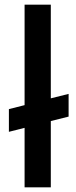

<svg xmlns="http://www.w3.org/2000/svg" viewBox="-20 -800 326 820"><path d="M273 -302 197 -283V0H85V-254L18 -237V-334L85 -351V-780H197V-380L273 -399Z"/></svg>

Font: Josefin Sans SemiBold
Style: Regular
Weight: 600
Designer: Santiago Orozco
Foundry: Typemade
Version: Version 2.000